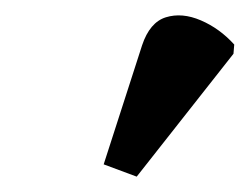

<svg xmlns="http://www.w3.org/2000/svg" viewBox="-20 -834 325 250"><path d="M158 -604 115 -620 165 -775Q175 -805 196 -811.5Q217 -818 241.5 -807.5Q266 -797 285 -776L284 -764Z"/></svg>

Font: Noto Serif SemiCondensed SemiBold
Style: Italic
Weight: 600
Width: 4
Italic angle: -12°
Designer: Monotype Design Team
Foundry: Monotype Imaging Inc.
Version: Version 2.014; ttfautohint (v1.8.4.7-5d5b)